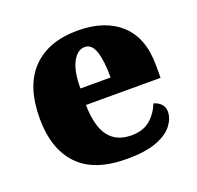

<svg xmlns="http://www.w3.org/2000/svg" viewBox="-104 -662 805 783"><g transform="rotate(-20 299.0 -270.5)"><path d="M320 10Q178 10 109.5 -62.5Q41 -135 41 -266Q41 -407 111 -479Q181 -551 308 -551Q426 -551 493.5 -489.5Q561 -428 561 -309V-254H237Q239 -160 272.5 -117Q306 -74 370 -74Q421 -74 451.5 -100Q482 -126 498 -166Q517 -161 529.5 -148Q542 -135 542 -115Q542 -85 520 -56Q498 -27 449.5 -8.5Q401 10 320 10ZM370 -325Q370 -399 356.5 -438.5Q343 -478 313 -478Q281 -478 260 -439Q239 -400 239 -325Z"/></g></svg>

Font: Noto Serif Sinhala Black
Style: Regular
Weight: 900
Designer: Jelle Bosma - Monotype Design Team
Foundry: Monotype Imaging Inc.
Version: Version 2.007; ttfautohint (v1.8.4.7-5d5b)